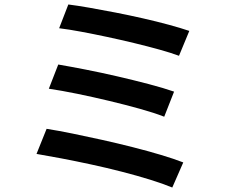

<svg xmlns="http://www.w3.org/2000/svg" viewBox="-20 -796 1040 857"><path d="M285 -776Q325 -771 379.5 -761.5Q434 -752 495.5 -740Q557 -728 618.5 -714Q680 -700 733.5 -685.5Q787 -671 825 -658L779 -547Q744 -560 692 -574.5Q640 -589 580 -603.5Q520 -618 459 -631Q398 -644 342 -654.5Q286 -665 244 -670ZM240 -508Q293 -499 362 -485.5Q431 -472 504.5 -455Q578 -438 644.5 -420.5Q711 -403 757 -387L713 -275Q670 -292 605.5 -310Q541 -328 468 -345.5Q395 -363 324 -377.5Q253 -392 198 -400ZM188 -221Q239 -213 303 -200Q367 -187 436.5 -171.5Q506 -156 573 -139Q640 -122 698.5 -104.5Q757 -87 798 -71L749 41Q708 24 650 6Q592 -12 524 -29.5Q456 -47 386.5 -62Q317 -77 254 -89Q191 -101 143 -109Z"/></svg>

Font: Noto Sans JP Thin SemiBold
Style: Regular
Weight: 600
Version: Version 2.004-H2;hotconv 1.0.118;makeotfexe 2.5.65603